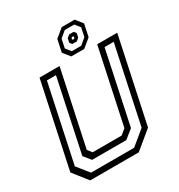

<svg xmlns="http://www.w3.org/2000/svg" viewBox="-207 -1037 1094 1175"><g transform="rotate(-30 340.5 -450.0)"><path d="M86 0 5 -103 132 -700H273.5L161 -172L185 -141.5H390L427 -172L539.5 -700H681L554 -103L429 0ZM114 -38.5H418.5L519.5 -121.5L634.5 -662.5H570L462 -152.5L400.5 -103H159L118.5 -152.5L226.5 -662.5H162.5L47.5 -121.5ZM365 -715 326 -763.5 344.5 -850.5 404 -899.5H495.5L534 -850.5L515.5 -763.5L456.5 -715ZM383.5 -741H450L493.5 -777L506.5 -839L478 -875H411.5L368 -839L355 -777ZM408.5 -777.5 396 -793.5 402 -822.5 421 -838H453L465.5 -822.5L459 -793.5L440.5 -777.5ZM424.5 -799H433L437.5 -803.5L439.5 -811.5L436.5 -815.5H428L423 -811.5L421 -803.5Z"/></g></svg>

Font: Tourney
Style: Italic
Weight: 400
Italic angle: -12°
Version: Version 1.015